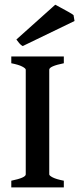

<svg xmlns="http://www.w3.org/2000/svg" viewBox="-20 -810 342 830"><path d="M28.8 0V-28.8Q91.3 -41.5 91.3 -56.2V-508.8Q91.3 -514.2 76.2 -522.2Q61 -530.3 28.8 -536.6V-565.9H255.9V-536.6Q192.9 -523.9 192.9 -508.8V-56.2Q192.9 -50.8 208 -43Q223.1 -35.2 255.9 -28.8V0ZM78.1 -610.8Q70.8 -614.3 63.2 -623.3Q55.7 -632.3 50.8 -639.2L218.8 -789.6Q225.1 -786.1 242.2 -777.1Q259.3 -768.1 276.1 -758.5Q293 -749 297.9 -744.6L302.2 -719.2Z"/></svg>

Font: Dai Banna SIL Medium
Style: Regular
Weight: 500
Designer: Victor Gaultney
Foundry: SIL International
Version: Version 4.000